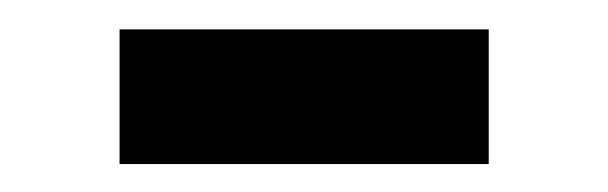

<svg xmlns="http://www.w3.org/2000/svg" viewBox="-20 -337 418 132"><path d="M62.2 -224.2V-316.8H316V-224.2Z"/></svg>

Font: Chivo Medium
Style: Regular
Weight: 500
Designer: Hector Gatti
Foundry: Omnibus-Type
Version: Version 2.002